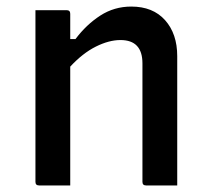

<svg xmlns="http://www.w3.org/2000/svg" viewBox="-20 -565 640 585"><path d="M194 0H99Q88 0 88 -11V-534H183Q194 -534 194 -523V-446H210Q243 -490 285.5 -517.5Q328 -545 380 -545Q446 -545 483 -503.5Q520 -462 520 -394V0H425Q414 0 414 -11V-372Q414 -443 347 -443Q312 -443 272 -423Q232 -403 194 -362Z"/></svg>

Font: Recursive Mn Lnr St Med
Style: Regular
Weight: 500
Monospace: yes
Version: Version 1.079;hotconv 1.0.112;makeotfexe 2.5.65598; ttfautoh